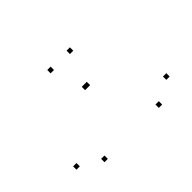

<svg xmlns="http://www.w3.org/2000/svg" viewBox="-95 -957 810 810"><g transform="rotate(-45 310.0 -552.0)"><path d="M157.8 -329.2V-349.2H137.8V-329.2ZM314.9 -601.9V-621.9H294.9V-601.9ZM324.8 -601.9V-621.9H304.8V-601.9ZM481.9 -329.2V-349.2H461.9V-329.2ZM587.8 -390.4V-410.4H567.8V-390.4ZM377.4 -755V-775H357.4V-755ZM262.2 -755V-775H242.2V-755ZM51.8 -390.4V-410.4H31.8V-390.4Z"/></g></svg>

Font: Monaspace Krypton Dots Var
Style: Regular
Weight: 400
Designer: Riley Cran and the Lettermatic Team
Version: Version 1.100 (Monaspace Krypton Dots)